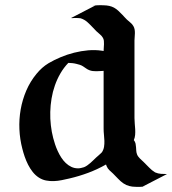

<svg xmlns="http://www.w3.org/2000/svg" viewBox="-20 -699 665 741"><path d="M345.7 -676.8 336.9 -675.5Q337.2 -675.5 338.1 -676Q340.3 -676.3 342.5 -676.6Q344.7 -677 346.9 -677.5L348.4 -678.2Q349.1 -678.2 351 -678.3Q352.8 -678.5 353.3 -678.5H353.5Q359.4 -679.2 365.7 -679Q372.1 -678.7 377.7 -678.7Q391.4 -678.5 401.4 -676.3Q411.4 -674.1 419.8 -669.6Q428.2 -665 436 -658Q443.8 -650.9 453.1 -641.1Q457.3 -636.7 461.3 -632.2Q465.3 -627.7 469.7 -623.5Q476.1 -617.4 483.3 -611.7Q490.5 -606 494.9 -598.1Q498.5 -591.8 499.6 -585Q500.7 -578.1 500.6 -570.9Q500.5 -563.7 499.8 -556.6Q499 -549.6 499 -542.7V-243.2Q499 -232.7 500.1 -221.7Q501.2 -210.7 501.8 -199.7Q502.4 -188.7 501.5 -178.1Q500.5 -167.5 496.3 -157.5L497.1 -157.7Q501.7 -151.4 503.2 -144.7Q504.6 -137.9 505 -131Q505.4 -124 505.9 -116.9Q506.3 -109.9 509 -103Q510.7 -98.4 513.7 -94.6Q516.6 -90.8 519.9 -87.4Q523.2 -84 526.9 -80.7Q530.5 -77.4 533.9 -74.2Q544.9 -63.7 555.3 -52.6Q565.7 -41.5 578.6 -33.7Q590.1 -28.8 601.2 -28.1Q612.3 -27.3 624.5 -27.3L530.5 21.2L539.3 20.5Q539.8 20.5 538.7 20.6Q537.6 20.8 537.1 20.8L530 21.5L529.8 21.7H526.6Q525.6 22 523.9 22Q518.6 22.5 513.3 22.3Q508.1 22.2 502.7 22Q490.5 22 478.8 18.9Q467 15.9 456.8 9Q445.3 1.2 435.7 -9.2Q426 -19.5 416.3 -29.1Q409.2 -35.6 402.2 -42.1Q395.3 -48.6 391.4 -57.9Q389.9 -60.8 389.2 -64.2Q356.2 -45.4 320.6 -32.1Q284.9 -18.8 248.3 -10.3Q233.9 -6.8 218.6 -3.8Q203.4 -0.7 188.1 -0.1Q172.9 0.5 158.1 -2.3Q143.3 -5.1 129.9 -13.7Q116.7 -22.2 106.4 -35.2Q96.2 -48.1 88.5 -63.2Q80.8 -78.4 75.3 -94.4Q69.8 -110.4 66.2 -125Q56.6 -161.6 54.9 -200.2Q53.2 -238.8 59.8 -276.5Q66.4 -314.2 81.5 -349.5Q96.7 -384.8 121.1 -414.3Q131.1 -426.5 142.6 -436.8Q154.1 -447 167.5 -455.1Q188.5 -467.5 213.7 -478.1Q239 -488.8 266 -495.6Q293 -502.4 320.2 -504.8Q347.4 -507.1 372.3 -503.4L379.9 -502.2Q379.9 -508.1 380.5 -514.8Q381.1 -521.5 381.3 -528.3Q381.6 -535.2 380.9 -541.5Q380.1 -547.9 377.2 -553Q372.8 -560.8 365.6 -566.5Q358.4 -572.3 352.1 -578.4Q348.6 -581.8 345.6 -585.2Q342.5 -588.6 339.1 -592Q328.6 -603.3 317.5 -613.4Q306.4 -623.5 291.3 -628.4Q286.4 -628.9 281.9 -629.3Q277.3 -629.6 272.5 -629.6Q270.3 -629.6 268.1 -629.5Q265.9 -629.4 263.9 -629.4Q262.2 -629.2 259.5 -629Q256.8 -628.9 257.3 -629.2H253.7ZM379.9 -425.5Q373 -425.3 366.1 -424.7Q359.1 -424.1 352.2 -424.1Q345.2 -424.1 338.4 -424.8Q331.5 -425.5 325.2 -428Q318.1 -430.7 312.4 -434.9Q306.6 -439.2 300.3 -443.1Q294.2 -447 287.7 -449Q281.2 -450.9 274.4 -452.6Q266.8 -454.6 259.2 -455.3Q251.5 -456.1 243.7 -456.3Q226.1 -438 213.3 -415.9Q200.4 -393.8 191.9 -369.4Q183.3 -345 179 -319Q174.6 -293 174 -266.8Q173.3 -240.7 176.3 -215.2Q179.2 -189.7 185.3 -166.3Q188.2 -155 192.5 -142Q196.8 -128.9 202.8 -116Q208.7 -103 216.4 -91.1Q224.1 -79.1 233.9 -69.8Q243.7 -60.5 255.5 -54.9Q267.3 -49.3 281.5 -49.3Q287.1 -49.3 292.8 -50.7Q298.6 -52 304.2 -53.7Q310.5 -56.2 316.9 -60.7Q323.2 -65.2 329.2 -70.4Q335.2 -75.7 340.7 -81.1Q346.2 -86.4 351.1 -91.1Q356.7 -96.2 362.4 -101Q368.2 -105.7 373.3 -111.3Q379.6 -120.8 381.5 -132.2Q383.3 -143.6 382.9 -155.4Q382.6 -167.2 381.2 -179.1Q379.9 -190.9 379.9 -201.9Z"/></svg>

Font: Autopia
Style: Bold
Weight: 700
Designer: Antoine Gelgon
Foundry: Antoine Gelgon
Version: 001.000